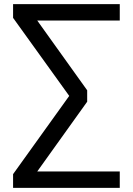

<svg xmlns="http://www.w3.org/2000/svg" viewBox="-20 -725 640 925"><path d="M43 180V114L325 -279V-247L43 -639V-705H557V-626H143V-649L400 -290V-235L143 124V101H557V180Z"/></svg>

Font: Nunito Sans 12pt Medium
Style: Regular
Weight: 500
Designer: Vernon Adams
Foundry: Vernon Adams
Version: Version 3.101;gftools[0.9.27]